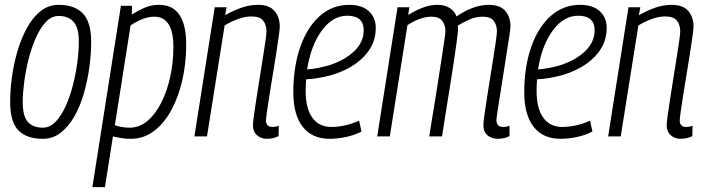

<svg xmlns="http://www.w3.org/2000/svg" viewBox="-20 -564 2918 794"><path d="M157 10Q90 10 56 -25Q22 -60 22 -142Q22 -191 29.5 -246Q37 -301 52.5 -353.5Q68 -406 92 -449.5Q116 -493 148.5 -518.5Q181 -544 223 -544Q288 -544 322.5 -508.5Q357 -473 357 -391Q357 -341 349.5 -286Q342 -231 327 -178.5Q312 -126 288 -83.5Q264 -41 231.5 -15.5Q199 10 157 10ZM157 -36Q187 -36 210.5 -61Q234 -86 252 -126Q270 -166 282 -213.5Q294 -261 300 -308Q306 -355 306 -392Q306 -450 284 -474Q262 -498 223 -498Q193 -498 169.5 -473Q146 -448 128 -407Q110 -366 98 -318.5Q86 -271 80 -224.5Q74 -178 74 -142Q74 -83 95.5 -59.5Q117 -36 157 -36Z M362 210 480 -540H526L525 -504Q552 -521 579 -532.5Q606 -544 638 -544Q750 -544 750 -379Q750 -303 734 -233Q718 -163 688.5 -108.5Q659 -54 616.5 -22Q574 10 521 10Q499 10 481 7Q463 4 447 0L414 210ZM516 -36Q557 -36 590 -64Q623 -92 647 -139.5Q671 -187 684 -246.5Q697 -306 697 -370Q697 -495 618 -495Q595 -495 569 -485Q543 -475 520 -459L455 -46Q467 -42 482.5 -39Q498 -36 516 -36Z M868 -534H917L911 -501Q944 -520 978 -532Q1012 -544 1047 -544Q1093 -544 1115 -519Q1137 -494 1137 -453Q1137 -445 1133 -415.5Q1129 -386 1122.5 -344.5Q1116 -303 1108.5 -258Q1101 -213 1094.5 -172Q1088 -131 1084 -102.5Q1080 -74 1080 -66Q1080 -39 1107 -39Q1112 -39 1118.5 -40Q1125 -41 1133 -44L1132 -1Q1120 5 1108 7.5Q1096 10 1084 10Q1059 10 1042.5 -5Q1026 -20 1026 -46Q1026 -56 1030 -86Q1034 -116 1040.5 -157Q1047 -198 1054 -242.5Q1061 -287 1067.5 -327Q1074 -367 1078 -396Q1082 -425 1082 -434Q1082 -461 1068.5 -478.5Q1055 -496 1020 -496Q993 -496 964.5 -485.5Q936 -475 909 -459L836 0H784Z M1475 -20Q1446 -5 1411 2.5Q1376 10 1343 10Q1270 10 1231.5 -40Q1193 -90 1193 -182Q1193 -287 1221.5 -369Q1250 -451 1302 -497.5Q1354 -544 1424 -544Q1477 -544 1505.5 -517.5Q1534 -491 1534 -448Q1534 -380 1484 -329Q1434 -278 1349 -253Q1323 -246 1296.5 -241.5Q1270 -237 1246 -236Q1244 -212 1244 -188Q1244 -116 1271.5 -77.5Q1299 -39 1350 -39Q1376 -39 1405 -45Q1434 -51 1465 -65ZM1416 -499Q1356 -499 1311 -438Q1266 -377 1250 -277Q1294 -280 1341 -294Q1406 -315 1445 -352.5Q1484 -390 1484 -439Q1484 -499 1416 -499Z M2039 10Q2013 10 1996 -4.5Q1979 -19 1979 -47Q1979 -57 1983 -86.5Q1987 -116 1993.5 -157Q2000 -198 2007 -242.5Q2014 -287 2020.5 -327Q2027 -367 2031 -396Q2035 -425 2035 -434Q2035 -460 2022 -477.5Q2009 -495 1976 -495Q1949 -495 1923 -484Q1897 -473 1873 -458Q1875 -448 1874 -437Q1873 -425 1869 -394Q1865 -363 1858.5 -320.5Q1852 -278 1844.5 -230Q1837 -182 1829.5 -136.5Q1822 -91 1816.5 -55Q1811 -19 1808 0H1755Q1758 -21 1764.5 -59Q1771 -97 1778.5 -144Q1786 -191 1793.5 -239.5Q1801 -288 1807.5 -330Q1814 -372 1818 -400Q1822 -428 1822 -435Q1822 -460 1809 -477.5Q1796 -495 1764 -495Q1740 -495 1714.5 -485.5Q1689 -476 1665 -460L1592 0H1540L1624 -534H1673L1668 -502Q1698 -521 1728.5 -532.5Q1759 -544 1789 -544Q1819 -544 1839.5 -531Q1860 -518 1868 -496Q1938 -544 2001 -544Q2048 -544 2069.5 -519Q2091 -494 2091 -454Q2091 -446 2086.5 -416.5Q2082 -387 2075.5 -346Q2069 -305 2062 -260Q2055 -215 2048.5 -174Q2042 -133 2037.5 -104Q2033 -75 2033 -67Q2033 -39 2061 -39Q2066 -39 2072.5 -40Q2079 -41 2087 -44V-1Q2075 5 2062.5 7.5Q2050 10 2039 10Z M2430 -20Q2401 -5 2366 2.5Q2331 10 2298 10Q2225 10 2186.5 -40Q2148 -90 2148 -182Q2148 -287 2176.5 -369Q2205 -451 2257 -497.5Q2309 -544 2379 -544Q2432 -544 2460.5 -517.5Q2489 -491 2489 -448Q2489 -380 2439 -329Q2389 -278 2304 -253Q2278 -246 2251.5 -241.5Q2225 -237 2201 -236Q2199 -212 2199 -188Q2199 -116 2226.5 -77.5Q2254 -39 2305 -39Q2331 -39 2360 -45Q2389 -51 2420 -65ZM2371 -499Q2311 -499 2266 -438Q2221 -377 2205 -277Q2249 -280 2296 -294Q2361 -315 2400 -352.5Q2439 -390 2439 -439Q2439 -499 2371 -499Z M2579 -534H2628L2622 -501Q2655 -520 2689 -532Q2723 -544 2758 -544Q2804 -544 2826 -519Q2848 -494 2848 -453Q2848 -445 2844 -415.5Q2840 -386 2833.5 -344.5Q2827 -303 2819.5 -258Q2812 -213 2805.5 -172Q2799 -131 2795 -102.5Q2791 -74 2791 -66Q2791 -39 2818 -39Q2823 -39 2829.5 -40Q2836 -41 2844 -44L2843 -1Q2831 5 2819 7.5Q2807 10 2795 10Q2770 10 2753.5 -5Q2737 -20 2737 -46Q2737 -56 2741 -86Q2745 -116 2751.5 -157Q2758 -198 2765 -242.5Q2772 -287 2778.5 -327Q2785 -367 2789 -396Q2793 -425 2793 -434Q2793 -461 2779.5 -478.5Q2766 -496 2731 -496Q2704 -496 2675.5 -485.5Q2647 -475 2620 -459L2547 0H2495Z"/></svg>

Font: Georama SemiCondensed Light
Style: Italic
Weight: 300
Width: 4
Italic angle: -9°
Designer: Jean-Baptiste Levee
Foundry: Production Type
Version: Version 1.000